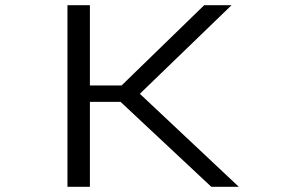

<svg xmlns="http://www.w3.org/2000/svg" viewBox="-20 -720 1090 740"><path d="M794.5 0 444.5 -327.5H326.5V0H240V-700H326.5V-390.5H448.5L767 -700H872.5L519 -358.5L900.5 0Z"/></svg>

Font: League Mono Extended Light
Style: Regular
Weight: 300
Width: 9
Designer: Tyler Finck
Foundry: The League of Moveable Type / Tyler Finck
Version: Version 2.210